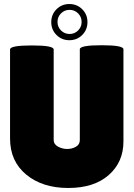

<svg xmlns="http://www.w3.org/2000/svg" viewBox="-20 -925 668 955"><path d="M283.5 -858.5Q266 -841 266 -816Q266 -791 283.5 -773.5Q301 -756 326 -756Q351 -756 368.5 -773.5Q386 -791 386 -816Q386 -841 368.5 -858.5Q351 -876 326 -876Q301 -876 283.5 -858.5ZM261 -751Q235 -777 235 -815Q235 -853 261 -879Q287 -905 325 -905Q363 -905 389 -879Q415 -853 415 -815Q415 -777 389 -751Q363 -725 325 -725Q287 -725 261 -751ZM377 -680Q377 -700 485.5 -700Q594 -700 594 -680V-221Q594 -119 521 -54.5Q448 10 319.5 10Q191 10 110.5 -56.5Q30 -123 30 -236V-679Q30 -699 138.5 -699Q247 -699 247 -679V-228Q247 -208 268 -196Q290 -184 314 -184Q338 -184 357.5 -195Q377 -206 377 -228Z"/></svg>

Font: Lilita One
Style: Regular
Weight: 400
Designer: Juan Montoreano
Foundry: Juan Montoreano
Version: Version 1.002